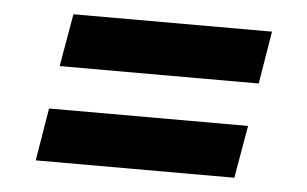

<svg xmlns="http://www.w3.org/2000/svg" viewBox="-35 -549 669 418"><g transform="rotate(5 300.0 -340.0)"><path d="M90 -387 110 -502H544L525 -387ZM56 -178 75 -293H510L490 -178Z"/></g></svg>

Font: Iosevka Curly Slab HvEx
Style: Italic
Weight: 900
Width: 7
Italic angle: -9°
Monospace: yes
Designer: Belleve Invis
Foundry: Belleve Invis
Version: Version 11.1.0; ttfautohint (v1.8.3)